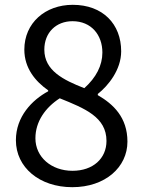

<svg xmlns="http://www.w3.org/2000/svg" viewBox="-20 -764 595 797"><path d="M280 13C417 13 509 -70 509 -176C509 -277 450 -332 386 -369V-374C429 -408 483 -474 483 -551C483 -664 407 -744 282 -744C168 -744 81 -669 81 -558C81 -481 127 -426 180 -389V-385C113 -349 46 -280 46 -182C46 -69 144 13 280 13ZM330 -398C243 -432 164 -471 164 -558C164 -629 213 -676 281 -676C359 -676 405 -619 405 -546C405 -492 379 -442 330 -398ZM281 -55C193 -55 127 -112 127 -190C127 -260 169 -318 228 -356C332 -314 422 -278 422 -179C422 -106 366 -55 281 -55Z"/></svg>

Font: Noto Sans CJK SC
Style: Regular
Weight: 400
Designer: Ryoko NISHIZUKA 西塚涼子 (kana, bopomofo & ideographs); Paul D. Hunt (Latin, Greek & Cyrillic); Sandoll Communications 산돌커뮤니
Foundry: Adobe
Version: Version 2.004;hotconv 1.0.118;makeotfexe 2.5.65603